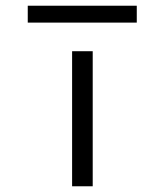

<svg xmlns="http://www.w3.org/2000/svg" viewBox="-20 -651 498 671"><path d="M77 -572V-631H458V-572ZM232 0V-472H304V0Z"/></svg>

Font: Coval
Style: ExtraLight
Weight: 250
Foundry: Context Ltd
Version: Version 001.000